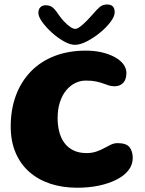

<svg xmlns="http://www.w3.org/2000/svg" viewBox="-20 -824 664 878"><path d="M333.5 34.5Q265 34.5 209 15.8Q153 -3 112.8 -39Q72.5 -75 50.8 -127Q29 -179 29 -245.5Q29 -323 52.5 -386.8Q76 -450.5 120.8 -496.8Q165.5 -543 229.2 -567.8Q293 -592.5 373.5 -592.5Q411.5 -592.5 445 -584.8Q478.5 -577 504 -563.2Q529.5 -549.5 543.8 -530.8Q558 -512 558 -490.5Q558 -460.5 543.2 -445Q528.5 -429.5 504 -429.5Q489 -429.5 477 -433.5Q465 -437.5 451.2 -442.5Q437.5 -447.5 419 -451.5Q400.5 -455.5 372.5 -455.5Q347 -455.5 324 -444.2Q301 -433 282.8 -411Q264.5 -389 254 -357Q243.5 -325 243.5 -283.5Q243.5 -251 250.8 -222.2Q258 -193.5 273.8 -171.5Q289.5 -149.5 314.8 -136.8Q340 -124 376 -124Q400.5 -124 420.2 -130.8Q440 -137.5 456.2 -146.5Q472.5 -155.5 487.2 -162.5Q502 -169.5 517.5 -169.5Q557.5 -169.5 572.2 -151Q587 -132.5 587 -101.5Q587 -70.5 567.5 -45.5Q548 -20.5 513.2 -2.8Q478.5 15 432.5 24.8Q386.5 34.5 333.5 34.5ZM322.5 -619Q300.5 -619 272 -635Q243.5 -651 217 -675Q190.5 -699 173 -723.5Q155.5 -748 155.5 -765Q155.5 -782 164.8 -791Q174 -800 189 -800Q210 -800 223.2 -787.8Q236.5 -775.5 250.5 -753.5Q260.5 -739 274 -724.8Q287.5 -710.5 301 -701.2Q314.5 -692 324 -692Q333.5 -692 347.5 -702.8Q361.5 -713.5 377 -729.2Q392.5 -745 405 -759.5Q422.5 -780.5 436.2 -792Q450 -803.5 469.5 -803.5Q504.5 -803.5 504.5 -768Q504.5 -749.5 485.8 -724.2Q467 -699 437.8 -675Q408.5 -651 377.5 -635Q346.5 -619 322.5 -619Z"/></svg>

Font: Gluten SemiBold
Style: Regular
Weight: 600
Designer: Tyler Finck
Foundry: Etcetera Type Company
Version: Version 1.300